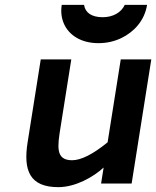

<svg xmlns="http://www.w3.org/2000/svg" viewBox="-20 -757 644 792"><path d="M220.6 15C290.8 15 364.8 -26.3 407.5 -66L397 0H523L604.1 -512H478.1L423.9 -170C363.4 -120.7 314.5 -96 277.2 -96C207.7 -96 217.6 -155 229.4 -230L274.1 -512H148.1L93.9 -170C75.3 -52.6 103.2 15 220.6 15ZM403.7 -686C358.8 -686 331.5 -704 326.7 -737H234.7C230.2 -708.3 233.4 -682 244.2 -658C264.8 -612.4 313.8 -579 385.7 -579C420.4 -579 452.3 -586.2 481.6 -600.5C532 -625.2 576.3 -671.2 586.7 -737H494.7C480.1 -705.3 446 -686 403.7 -686Z"/></svg>

Font: Fog Sans
Style: It
Weight: 700
Foundry: Intel Corporation
Version: Version 1.00